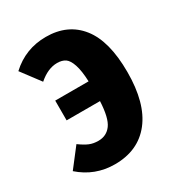

<svg xmlns="http://www.w3.org/2000/svg" viewBox="-141 -639 689 747"><g transform="rotate(-30 203.5 -266.0)"><path d="M173.8 -547.9Q272 -547.9 326.4 -479Q380.9 -410.2 380.9 -271Q380.9 -131.3 323 -57.6Q265.1 16.1 160.2 16.1Q70.8 16.1 3.9 -43L68.8 -127Q92.3 -109.9 109.9 -102.5Q127.4 -95.2 149.9 -95.2Q186.5 -95.2 207.5 -123.8Q228.5 -152.3 231.9 -226.1H82V-314.9H231.9Q230 -363.3 220.7 -391.1Q211.4 -418.9 197.3 -428.5Q183.1 -438 161.1 -438Q119.6 -438 78.1 -401.9L15.1 -485.8Q82 -547.9 173.8 -547.9Z"/></g></svg>

Font: Fira Sans Compressed
Style: Bold
Weight: 700
Width: 1
Designer: Carrois Corporate & Edenspiekermann AG
Foundry: Carrois Corporate GbR & Edenspiekermann AG
Version: Version 4.203;PS 004.203;hotconv 1.0.88;makeotf.lib2.5.64775